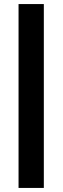

<svg xmlns="http://www.w3.org/2000/svg" viewBox="-20 -763 308 944"><path d="M71.2 161V-743H195.5V161Z"/></svg>

Font: Saira Thin SemiCondensed
Style: Regular
Weight: 100
Width: 4
Version: Version 1.101